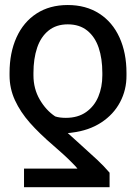

<svg xmlns="http://www.w3.org/2000/svg" viewBox="-20 -573 549 776"><path d="M77.1 183.6V108.4H293Q288.6 102.1 273.4 86.9Q257.3 70.3 235.4 50.3Q213.4 30.3 197.3 16.6Q139.2 -33.2 100.8 -76.7Q62.5 -120.1 40.5 -167.7Q18.6 -215.3 18.6 -268.6V-278.3Q18.6 -359.4 46.6 -421.6Q74.7 -483.9 127.7 -518.3Q180.7 -552.7 253.9 -552.7Q327.1 -552.7 380.9 -518.3Q434.6 -483.9 462.9 -421.6Q491.2 -359.4 491.2 -278.3V-268.6Q491.7 -210 465.3 -160.2Q439 -110.4 389.2 -77.9Q339.4 -45.4 271.5 -37.1Q268.1 -36.6 264.6 -36.1Q256.8 -35.2 253.9 -35.2Q276.4 -15.1 298.3 4.9Q344.7 46.4 372.3 72.3Q399.9 98.1 422.9 125V183.6ZM393.6 -278.3Q393.6 -336.4 378.7 -380.4Q363.8 -424.3 332.5 -449.5Q301.3 -474.6 253.9 -474.6Q207.5 -474.6 176.3 -449.5Q145 -424.3 130.1 -380.1Q115.2 -335.9 115.2 -278.3V-268.6Q115.2 -214.4 140.6 -170.7Q166 -127 203.1 -102.5Q220.2 -96.7 246.1 -96.7Q294.9 -96.7 328.1 -120.1Q361.3 -143.6 377.4 -182.4Q393.6 -221.2 393.6 -268.6Z"/></svg>

Font: Intratopia Thin
Style: Regular
Weight: 100
Designer: Rasmus Andersson
Foundry: rsms
Version: Version 3.000;Glyphs 3.2.3 (3260)